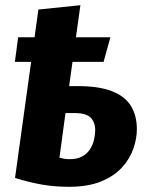

<svg xmlns="http://www.w3.org/2000/svg" viewBox="-20 -694 565 731"><path d="M374.4 -458.5H36.7L49 -552H111.2H400.2ZM243.2 -366.1H277.7Q355.9 -366.1 405.2 -347.2Q454.6 -328.4 477.9 -291.6Q501.1 -254.8 501.1 -202Q501.1 -166.9 487.9 -128.4Q474.8 -90 444.8 -56.8Q414.8 -23.7 364.9 -3.2Q315.1 17.2 242.7 17.2Q186.5 17.2 137.5 8.4Q88.5 -0.4 37.2 -16.6L126.2 -657.7L286.1 -674.2ZM245.5 -88Q273.8 -88 292.7 -98.3Q311.6 -108.7 322.4 -125.3Q333.2 -141.9 337.8 -161.4Q342.4 -180.9 342.4 -198.4Q342.4 -228.6 325.1 -246.1Q307.9 -263.6 263.5 -263.6H229.3L206.4 -93.4Q217.6 -90.7 226.3 -89.3Q235 -88 245.5 -88Z"/></svg>

Font: Fira Sans Variable
Style: Italic
Weight: 397
Italic angle: -8°
Designer: Carrois Corporate & Edenspiekermann AG
Foundry: Carrois Corporate GbR & Edenspiekermann AG
Version: Version 4.202